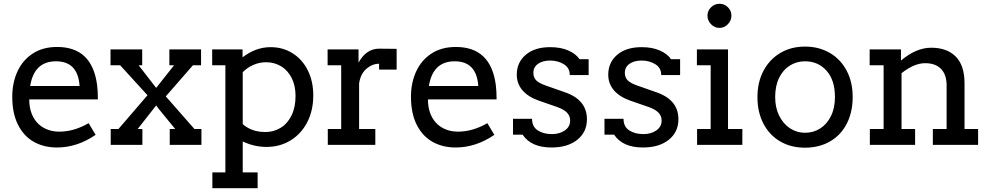

<svg xmlns="http://www.w3.org/2000/svg" viewBox="-20 -768 5246 1018"><path d="M450 -115 487 -53Q389 14 282 14Q212 14 158.5 -16.5Q105 -47 75 -107.5Q45 -168 45 -255Q45 -329 72.5 -389Q100 -449 153.5 -484Q207 -519 283 -519Q469 -519 495 -316Q499 -283 499 -241H135Q135 -200 147 -168Q165 -120 204 -95Q243 -70 295 -70Q372 -70 450 -115ZM140 -312H402Q393 -443 277 -443Q161 -443 140 -312Z M1011 -84H1048V0H880V-84H909L823 -189L808 -209L710 -84H735V0H567V-84H608L762 -263L617 -422H566V-506H734V-422H715L808 -302L903 -422H878V-506H1046V-422H1003L859 -257Z M1641 -262Q1641 -182 1609 -120Q1577 -58 1520.5 -23.5Q1464 11 1393 11Q1328 11 1267 -18V146H1346V230H1106V146H1175V-422H1105V-506H1266V-464Q1336 -518 1415 -518Q1480 -518 1531.5 -485.5Q1583 -453 1612 -395Q1641 -337 1641 -262ZM1547 -259Q1547 -314 1526.5 -354.5Q1506 -395 1470.5 -416.5Q1435 -438 1391 -438Q1356 -438 1323.5 -424Q1291 -410 1267 -385V-110Q1286 -92 1316.5 -80Q1347 -68 1388 -68Q1431 -68 1467.5 -90Q1504 -112 1525.5 -155.5Q1547 -199 1547 -259Z M2083 -509V-399H1990V-430Q1954 -430 1923 -403.5Q1892 -377 1884 -326V-84H1970V0H1718V-84H1789V-422H1717V-506H1881V-436Q1922 -510 1990 -510Q2053 -510 2083 -509Z M2564 -115 2601 -53Q2503 14 2396 14Q2326 14 2272.5 -16.5Q2219 -47 2189 -107.5Q2159 -168 2159 -255Q2159 -329 2186.5 -389Q2214 -449 2267.5 -484Q2321 -519 2397 -519Q2583 -519 2609 -316Q2613 -283 2613 -241H2249Q2249 -200 2261 -168Q2279 -120 2318 -95Q2357 -70 2409 -70Q2486 -70 2564 -115ZM2254 -312H2516Q2507 -443 2391 -443Q2275 -443 2254 -312Z M2808 -382Q2808 -357 2823 -342Q2838 -327 2875 -314L2972 -280Q3092 -240 3092 -136Q3092 -68 3041 -27Q2990 14 2904 14Q2796 14 2751 -54H2700V-138H2801Q2801 -96 2831.5 -76.5Q2862 -57 2906 -57Q2947 -57 2975 -76.5Q3003 -96 3003 -129Q3003 -153 2986.5 -170.5Q2970 -188 2933 -201L2835 -235Q2779 -255 2749.5 -290Q2720 -325 2720 -372Q2720 -437 2767.5 -477.5Q2815 -518 2897 -518Q2953 -518 2993 -500.5Q3033 -483 3053 -454H3101V-370H3001Q3001 -408 2969.5 -427.5Q2938 -447 2897 -447Q2857 -447 2832.5 -429.5Q2808 -412 2808 -382Z M3293 -382Q3293 -357 3308 -342Q3323 -327 3360 -314L3457 -280Q3577 -240 3577 -136Q3577 -68 3526 -27Q3475 14 3389 14Q3281 14 3236 -54H3185V-138H3286Q3286 -96 3316.5 -76.5Q3347 -57 3391 -57Q3432 -57 3460 -76.5Q3488 -96 3488 -129Q3488 -153 3471.5 -170.5Q3455 -188 3418 -201L3320 -235Q3264 -255 3234.5 -290Q3205 -325 3205 -372Q3205 -437 3252.5 -477.5Q3300 -518 3382 -518Q3438 -518 3478 -500.5Q3518 -483 3538 -454H3586V-370H3486Q3486 -408 3454.5 -427.5Q3423 -447 3382 -447Q3342 -447 3317.5 -429.5Q3293 -412 3293 -382Z M3731 -685Q3731 -711 3750 -729.5Q3769 -748 3795 -748Q3821 -748 3839.5 -729.5Q3858 -711 3858 -685Q3858 -659 3839 -639.5Q3820 -620 3795 -620Q3769 -620 3750 -639.5Q3731 -659 3731 -685ZM3840 -84H3916V0H3676V-84H3748V-422H3675V-506H3840Z M3996 -253Q3996 -332 4028 -392.5Q4060 -453 4117 -487Q4174 -521 4248 -521Q4322 -521 4379.5 -487.5Q4437 -454 4469 -393.5Q4501 -333 4501 -254Q4501 -174 4470 -113Q4439 -52 4381.5 -18.5Q4324 15 4248 15Q4173 15 4116 -18.5Q4059 -52 4027.5 -113Q3996 -174 3996 -253ZM4407 -253Q4407 -343 4362.5 -393Q4318 -443 4248 -443Q4204 -443 4168 -420.5Q4132 -398 4111 -355.5Q4090 -313 4090 -253Q4090 -197 4111.5 -154Q4133 -111 4169 -87.5Q4205 -64 4248 -64Q4293 -64 4329 -87Q4365 -110 4386 -153Q4407 -196 4407 -253Z M5166 -84V0H4926V-84H4999V-315Q4999 -372 4969.5 -402.5Q4940 -433 4885 -433Q4827 -433 4760 -380V-84H4832V0H4592V-84H4665V-422H4591V-506H4757V-447Q4838 -515 4917 -515Q5001 -515 5047.5 -468Q5094 -421 5094 -326V-84Z"/></svg>

Font: Arvo
Style: Regular
Weight: 400
Designer: Anton Koovit (Cyrillic Expansion: Cyreal)
Foundry: Anton Koovit, Yassin Baggar
Version: Version 3.000